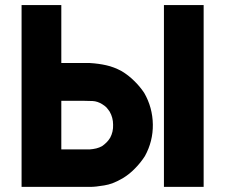

<svg xmlns="http://www.w3.org/2000/svg" viewBox="-20 -730 891 760"><path d="M335.9 -480.5Q370.1 -478.5 400.4 -471.7Q431.6 -464.8 461.9 -448.2Q489.3 -431.6 510.7 -410.2Q533.2 -388.7 550.8 -362.3Q584 -304.7 585 -237.3Q585.9 -170.9 553.7 -112.3Q536.1 -85 514.6 -63.5Q493.2 -41 465.8 -24.4Q425.8 -1 392.6 3.9Q358.4 9.8 335.9 9.8Q304.7 9.8 273.4 9.8Q241.2 9.8 210 9.8Q189.5 9.8 168 9.8Q147.5 9.8 127 9.8Q111.3 9.8 95.7 9.8Q80.1 9.8 65.4 9.8Q65.4 7.8 65.4 4.9Q65.4 2.9 65.4 0Q65.4 -25.4 65.4 -49.8Q65.4 -75.2 65.4 -99.6Q65.4 -154.3 65.4 -209Q65.4 -263.7 65.4 -318.4Q65.4 -373 65.4 -427.7Q65.4 -482.4 65.4 -537.1Q65.4 -580.1 65.4 -623Q65.4 -667 65.4 -710Q67.4 -710 70.3 -710Q72.3 -710 75.2 -710Q90.8 -710 106.4 -710Q122.1 -710 137.7 -710Q148.4 -710 159.2 -710Q169.9 -710 180.7 -710Q191.4 -710 202.1 -710Q212.9 -710 222.7 -710Q222.7 -707 222.7 -705.1Q222.7 -702.1 222.7 -700.2Q222.7 -673.8 222.7 -647.5Q222.7 -621.1 222.7 -595.7Q222.7 -577.1 222.7 -559.6Q222.7 -542 222.7 -523.4Q222.7 -512.7 222.7 -502Q222.7 -491.2 222.7 -480.5Q234.4 -480.5 246.1 -480.5Q257.8 -480.5 268.6 -480.5Q278.3 -480.5 288.1 -480.5Q297.9 -480.5 307.6 -480.5Q321.3 -480.5 329.1 -480.5Q335.9 -480.5 335.9 -480.5ZM628.9 0Q628.9 -25.4 628.9 -49.8Q628.9 -75.2 628.9 -99.6Q628.9 -154.3 628.9 -209Q628.9 -263.7 628.9 -318.4Q628.9 -373 628.9 -427.7Q628.9 -482.4 628.9 -537.1Q628.9 -580.1 628.9 -623Q628.9 -667 628.9 -710Q631.8 -710 633.8 -710Q636.7 -710 638.7 -710Q654.3 -710 669.9 -710Q685.5 -710 701.2 -710Q711.9 -710 722.7 -710Q733.4 -710 744.1 -710Q754.9 -710 764.6 -710Q775.4 -710 786.1 -710Q786.1 -707 786.1 -705.1Q786.1 -702.1 786.1 -700.2Q786.1 -620.1 786.1 -541Q786.1 -460.9 786.1 -381.8Q786.1 -327.1 786.1 -272.5Q786.1 -217.8 786.1 -163.1Q786.1 -120.1 786.1 -77.1Q786.1 -33.2 786.1 9.8Q783.2 9.8 781.2 9.8Q778.3 9.8 776.4 9.8Q760.7 9.8 745.1 9.8Q729.5 9.8 713.9 9.8Q703.1 9.8 692.4 9.8Q681.6 9.8 670.9 9.8Q660.2 9.8 650.4 9.8Q639.6 9.8 628.9 9.8Q628.9 7.8 628.9 4.9Q628.9 2.9 628.9 0ZM222.7 -138.7Q227.5 -138.7 232.4 -138.7Q237.3 -138.7 242.2 -138.7Q251 -138.7 260.7 -138.7Q270.5 -138.7 280.3 -138.7Q290 -138.7 298.8 -138.7Q308.6 -138.7 318.4 -138.7Q322.3 -138.7 325.2 -138.7Q328.1 -138.7 335.9 -138.7Q348.6 -139.6 361.3 -142.6Q373 -145.5 383.8 -151.4Q393.6 -158.2 401.4 -166Q410.2 -174.8 416 -184.6Q428.7 -208 427.7 -236.3Q427.7 -264.6 414.1 -288.1Q408.2 -296.9 401.4 -304.7Q394.5 -311.5 384.8 -317.4Q366.2 -329.1 346.7 -330.1Q327.1 -331.1 305.7 -331.1Q295.9 -331.1 285.2 -331.1Q275.4 -331.1 264.6 -331.1Q253.9 -331.1 244.1 -331.1Q233.4 -331.1 222.7 -331.1Q222.7 -321.3 222.7 -311.5Q222.7 -301.8 222.7 -292Q222.7 -275.4 222.7 -258.8Q222.7 -242.2 222.7 -225.6Q222.7 -209 222.7 -192.4Q222.7 -175.8 222.7 -159.2Q222.7 -154.3 222.7 -148.4Q222.7 -142.6 222.7 -138.7Z"/></svg>

Font: LeFont
Style: Bold
Weight: 800
Designer: Leryon MEDIA
Version: Version 1.0